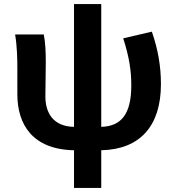

<svg xmlns="http://www.w3.org/2000/svg" viewBox="-20 -731 873 952"><path d="M347 201H482V14C674 10 778 -106 778 -314C778 -404 763 -487 733 -574L591 -541C621 -447 631 -380 631 -308C631 -162 579 -105 482 -102V-711H347V-102C243 -104 205 -172 205 -253C205 -293 207 -374 207 -423C207 -475 205 -521 197 -560H55C65 -499 66 -437 66 -393V-264C66 -114 141 10 347 14Z"/></svg>

Font: Noto Sans Mono CJK TC
Style: Bold
Weight: 700
Designer: Ryoko NISHIZUKA 西塚涼子 (kana, bopomofo & ideographs); Paul D. Hunt (Latin, Greek & Cyrillic); Sandoll Communications 산돌커뮤니
Foundry: Adobe
Version: Version 2.004;hotconv 1.0.118;makeotfexe 2.5.65603